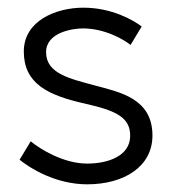

<svg xmlns="http://www.w3.org/2000/svg" viewBox="-20 -470 446 500"><path d="M349 -401C328 -417 272 -450 197 -450C126 -450 42 -416 42 -336C42 -253 103 -222 202 -200C281 -182 320 -165 319 -115C318 -64 262 -44 207 -44C145 -44 84 -82 60 -102L31 -54C58 -32 125 10 207 10C303 10 377 -36 377 -117C377 -214 292 -230 225 -248C163 -265 100 -278 100 -334C100 -387 172 -396 196 -396C254 -396 304 -366 320 -353Z"/></svg>

Font: Linear
Style: Regular
Weight: 400
Designer: Braydon G. Fuller
Foundry: Braydon G. Fuller
Version: Version 1.000;PS 001.000;hotconv 1.0.38